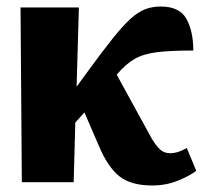

<svg xmlns="http://www.w3.org/2000/svg" viewBox="-20 -559 623 589"><path d="M47 0 43 -536H222L215 -293L253 -345Q296 -404 326.5 -442Q357 -480 380 -501Q403 -522 425 -530.5Q447 -539 473 -539Q531 -539 552 -501Q573 -463 573 -404Q504 -404 462.5 -399Q421 -394 393.5 -378.5Q366 -363 339 -331L338 -330L446 -133Q458 -113 470.5 -101Q483 -89 502 -89Q526 -89 553 -105L582 -35Q561 -19 525 -4.5Q489 10 447 10Q382 10 346.5 -18Q311 -46 284 -110L239 -214L211 -183L206 0Z"/></svg>

Font: Noto Serif Condensed Black
Style: Regular
Weight: 900
Width: 3
Designer: Monotype Design Team
Foundry: Monotype Imaging Inc.
Version: Version 2.015; ttfautohint (v1.8.4.7-5d5b)